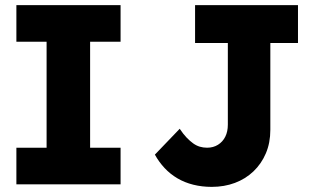

<svg xmlns="http://www.w3.org/2000/svg" viewBox="-20 -720 1260 750"><path d="M44 0V-143H162V-557H44V-700H451V-557H332V-143H451V0ZM585 -116 682 -217Q696 -196 709 -182.5Q722 -169 734.5 -160Q747 -151 760.5 -147Q774 -143 789 -143Q813 -143 831.5 -154.5Q850 -166 860 -186Q870 -206 870 -233V-552H742V-700H1144V-552H1036V-213Q1036 -162 1018.5 -121Q1001 -80 970 -50.5Q939 -21 897.5 -5.5Q856 10 807 10Q769 10 735 1.5Q701 -7 673 -23.5Q645 -40 623 -63.5Q601 -87 585 -116Z"/></svg>

Font: Our Lexend
Style: Bold
Weight: 700
Designer: Bonnie Shaver-Troup, Thomas Jockin
Foundry: Lexend
Version: Version 1.007